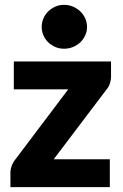

<svg xmlns="http://www.w3.org/2000/svg" viewBox="-20 -772 506 792"><path d="M23 0ZM438 -456.5Q438 -440.5 432.5 -425.5Q427 -410.5 418 -401L201.5 -115H433V0H23V-63Q23 -72.5 28 -87Q33 -101.5 43 -114L261.5 -403.5H37V-518.5H438ZM339 -661Q339 -642.5 331.5 -626Q324 -609.5 311 -597.2Q298 -585 280.8 -578Q263.5 -571 244 -571Q225 -571 208.5 -578Q192 -585 179.2 -597.2Q166.5 -609.5 159.2 -626Q152 -642.5 152 -661Q152 -679.5 159.2 -696.2Q166.5 -713 179.2 -725.2Q192 -737.5 208.5 -744.8Q225 -752 244 -752Q263.5 -752 280.8 -744.8Q298 -737.5 311 -725.2Q324 -713 331.5 -696.2Q339 -679.5 339 -661Z"/></svg>

Font: Lato Black
Style: Regular
Weight: 900
Designer: Lukasz Dziedzic
Foundry: tyPoland Lukasz Dziedzic
Version: Version 2.007; 2014-02-27